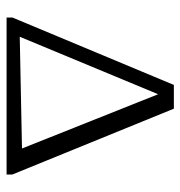

<svg xmlns="http://www.w3.org/2000/svg" viewBox="-2 -560 561 598"><g transform="rotate(90 279.0 -260.5)"><path d="M318 -521 523 -18V0H34V-18L244 -521ZM94 -41 442 -48 273 -472Z"/></g></svg>

Font: Piazzolla SC Light
Style: Regular
Weight: 300
Designer: Juan Pablo del Peral
Foundry: Huerta Tipografica
Version: Version 1.330